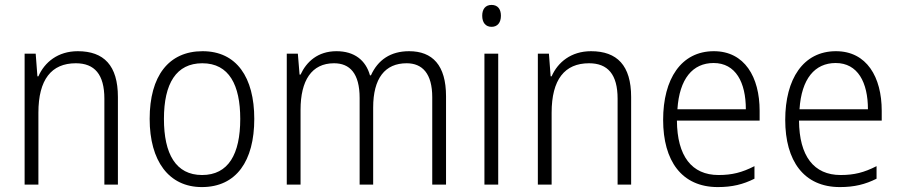

<svg xmlns="http://www.w3.org/2000/svg" viewBox="-20 -750 3653 780"><path d="M296 -542C215 -542 161 -497 136 -440H132L125 -532H80V0H136V-292C136 -427 189 -493 288 -493C364 -493 404 -448 404 -349V0H459V-356C459 -484 402 -542 296 -542Z M1013 -267C1013 -436 941 -542 803 -542C665 -542 588 -441 588 -267C588 -96 666 10 800 10C940 10 1013 -96 1013 -267ZM646 -267C646 -411 696 -493 802 -493C911 -493 956 -404 956 -267C956 -124 908 -39 801 -39C694 -39 646 -125 646 -267Z M1642 -542C1566 -542 1515 -506 1487 -444H1483C1466 -505 1420 -542 1347 -542C1271 -542 1225 -499 1201 -447H1197L1190 -532H1145V0H1201V-304C1201 -423 1246 -493 1337 -493C1401 -493 1441 -452 1441 -352V0H1496V-313C1496 -432 1544 -493 1632 -493C1696 -493 1736 -451 1736 -355V0H1792V-359C1792 -485 1737 -542 1642 -542Z M1977 -730C1952 -730 1939 -713 1939 -686C1939 -658 1953 -641 1977 -641C2001 -641 2015 -658 2015 -686C2015 -713 2002 -730 1977 -730ZM2004 -532H1948V0H2004Z M2381 -542C2300 -542 2246 -497 2221 -440H2217L2210 -532H2165V0H2221V-292C2221 -427 2274 -493 2373 -493C2449 -493 2489 -448 2489 -349V0H2544V-356C2544 -484 2487 -542 2381 -542Z M2880 -542C2747 -542 2674 -429 2674 -263C2674 -97 2749 10 2896 10C2955 10 2999 -1 3045 -24V-75C2994 -49 2954 -39 2899 -39C2790 -39 2731 -116 2730 -260H3066V-300C3066 -437 3005 -542 2880 -542ZM2879 -494C2969 -494 3010 -415 3010 -306H2732C2740 -430 2794 -494 2879 -494Z M3376 -542C3243 -542 3170 -429 3170 -263C3170 -97 3245 10 3392 10C3451 10 3495 -1 3541 -24V-75C3490 -49 3450 -39 3395 -39C3286 -39 3227 -116 3226 -260H3562V-300C3562 -437 3501 -542 3376 -542ZM3375 -494C3465 -494 3506 -415 3506 -306H3228C3236 -430 3290 -494 3375 -494Z"/></svg>

Font: Noto Sans Gujarati UI SemiCondensed Light
Style: Regular
Weight: 300
Width: 4
Designer: Jelle Bosma - Monotype Design Team, Universal Thirst
Foundry: Monotype Imaging Inc.
Version: Version 2.106